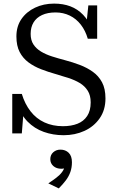

<svg xmlns="http://www.w3.org/2000/svg" viewBox="-20 -740 653 1065"><path d="M329 -40Q375 -40 409.5 -53.5Q444 -67 463.5 -96.5Q483 -126 483 -172Q483 -211 466.5 -237Q450 -263 422.5 -279.5Q395 -296 359.5 -307.5Q324 -319 286 -330Q247 -341 208 -356Q169 -371 138 -394Q107 -417 89 -451.5Q71 -486 71 -538Q71 -594 99 -634.5Q127 -675 174.5 -697.5Q222 -720 280 -720Q330 -720 370 -705Q410 -690 441 -658Q472 -626 492 -574L457 -585L470 -710H519V-525H467Q454 -570 428.5 -603Q403 -636 367 -653.5Q331 -671 288 -671Q244 -671 213 -656.5Q182 -642 166 -615.5Q150 -589 150 -552Q150 -517 165.5 -493.5Q181 -470 207.5 -454Q234 -438 268.5 -427Q303 -416 341 -406Q383 -395 422.5 -380Q462 -365 494.5 -342Q527 -319 546 -283.5Q565 -248 565 -194Q565 -130 533 -84Q501 -38 448.5 -14Q396 10 333 10Q274 10 222.5 -8.5Q171 -27 133 -65.5Q95 -104 76 -167L113 -149L101 0H48V-219H101Q118 -163 149.5 -122.5Q181 -82 226.5 -61Q272 -40 329 -40ZM306 305 248 277Q271 262 291.5 246.5Q312 231 324.5 214Q337 197 339 180L351 188Q344 192 337 194Q330 196 320 196Q293 196 276 181Q259 166 259 143Q259 119 275.5 104.5Q292 90 315 90Q343 90 361 107.5Q379 125 379 160Q379 189 370.5 213.5Q362 238 345.5 260Q329 282 306 305Z"/></svg>

Font: Roboto Serif 72pt
Style: Regular
Weight: 400
Designer: Greg Gazdowicz
Foundry: Commercial Type
Version: Version 1.008